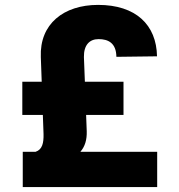

<svg xmlns="http://www.w3.org/2000/svg" viewBox="-20 -757 725 777"><path d="M305.4 -142.8C324.2 -164.8 332 -191.4 331 -226.2L328.5 -291.9H479.8V-426.1H323.5L319.6 -526.3C318.9 -574.6 342 -598.7 378.9 -598.7C418.3 -598.7 450.3 -582.7 451 -527L615.4 -529.1C613.3 -656.6 529.5 -737.2 377.1 -737.2C237.2 -737.2 139.9 -659.8 145.2 -526.3L148.8 -426.1H70.3V-291.9H153.4L156.2 -214.8C157 -179 151.6 -152 124.3 -142.8H72.1V0H616.1V-142.8Z"/></svg>

Font: TID UI Extra Bold
Style: Regular
Weight: 800
Designer: The TID Project Authors
Foundry: Bakken & Bæck
Version: Version 1.001;hotconv 1.0.109;makeotfexe 2.5.65596